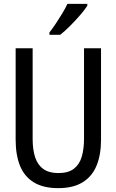

<svg xmlns="http://www.w3.org/2000/svg" viewBox="-20 -964 603 994"><path d="M281 10Q204 10 155 -20Q106 -50 83.5 -106Q61 -162 61 -241V-714H149V-245Q149 -189 162 -149.5Q175 -110 204.5 -89Q234 -68 282 -68Q333 -68 362 -90Q391 -112 403 -152Q415 -192 415 -246V-714H503V-240Q503 -164 480.5 -108Q458 -52 409 -21Q360 10 281 10ZM236 -796Q253 -818 270 -843.5Q287 -869 303 -895.5Q319 -922 329 -944H432V-934Q420 -915 395.5 -886.5Q371 -858 343 -830Q315 -802 292 -784H236Z"/></svg>

Font: Noto Sans Mono SemiCondensed
Style: Regular
Weight: 400
Width: 4
Designer: Monotype Design Team
Foundry: Monotype Imaging Inc.
Version: Version 2.010